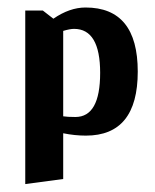

<svg xmlns="http://www.w3.org/2000/svg" viewBox="-20 -348 407 504"><path d="M120.1 -298.9 92.5 -320.3H46.3V135.2L145.9 121.9V1.8Q176.2 8 205.5 8Q341.6 8 341.6 -160.1Q341.6 -328.3 204.6 -328.3Q162.8 -328.3 120.1 -298.9ZM145.9 -42.7V-266.9Q163.7 -272.2 174.4 -272.2Q242.9 -272.2 242.9 -156.6Q242.9 -40.9 177.9 -40.9Q156.6 -40.9 145.9 -42.7Z"/></svg>

Font: Gidugu
Style: Regular
Weight: 400
Designer: Purushoth Kumar Guthula
Foundry: Silicon Andhra, USA.
Version: Version 1.0.5; ttfautohint (v1.2.25-373a) -l 7 -r 28 -G 50 -